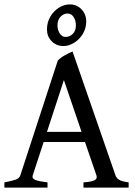

<svg xmlns="http://www.w3.org/2000/svg" viewBox="-20 -856 617 876"><path d="M179.2 -208 129.4 -56.2Q124.5 -41.5 141.6 -34.9Q158.7 -28.3 196.8 -23.9V0H0V-23.9Q31.7 -29.8 50 -35.9Q68.4 -42 72.8 -56.2L243.7 -579.6Q257.3 -593.8 276.6 -604.2Q295.9 -614.7 311 -621.1L506.8 -56.2Q511.2 -43 524.2 -35.4Q537.1 -27.8 566.9 -23.9V0H360.8V-23.9Q397 -26.4 411.1 -33.4Q425.3 -40.5 419.9 -56.2L367.7 -208ZM352.1 -254.4 271.5 -490.7 194.3 -254.4ZM373.5 -759.3Q373.5 -727.1 357.9 -701.4Q342.3 -675.8 318.4 -660.9Q294.4 -646 269.5 -646Q236.8 -646 215.6 -668Q194.3 -689.9 194.3 -721.7Q194.3 -754.4 209.7 -780.3Q225.1 -806.2 249 -821Q272.9 -835.9 298.3 -835.9Q330.6 -835.9 351.8 -813.5Q373 -791 373.5 -759.3ZM326.2 -740.2Q326.2 -762.7 315.7 -778.6Q305.2 -794.4 288.6 -794.4Q269.5 -794.4 255.9 -779.3Q242.2 -764.2 242.2 -741.2Q242.2 -719.7 252.4 -703.6Q262.7 -687.5 279.3 -687.5Q297.9 -687.5 312 -701.4Q326.2 -715.3 326.2 -740.2Z"/></svg>

Font: Namdhinggo
Style: Regular
Weight: 400
Designer: Victor Gaultney
Foundry: SIL International
Version: Version 3.001